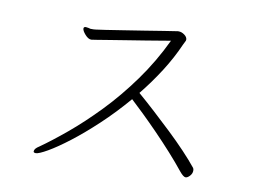

<svg xmlns="http://www.w3.org/2000/svg" viewBox="-71 -753 1143 854"><g transform="rotate(10 500.0 -326.0)"><path d="M671 -648H667Q645 -645 605.5 -638.5Q566 -632 518.5 -624.5Q471 -617 426.5 -610Q382 -603 349.5 -598Q317 -593 307 -592Q302 -591 297 -591Q292 -591 288 -591H282Q278 -592 272 -593.5Q266 -595 261 -595H259Q251 -594 251 -587Q251 -577 265.5 -560.5Q280 -544 294 -544Q295 -544 317.5 -547.5Q340 -551 375.5 -557Q411 -563 452.5 -569.5Q494 -576 533.5 -582.5Q573 -589 602.5 -594Q632 -599 644 -601Q596 -500 532.5 -412Q469 -324 399.5 -252Q330 -180 264.5 -125.5Q199 -71 149 -36Q128 -23 128 -11Q128 -8 129 -7Q132 -4 138 -4Q152 -4 191 -26.5Q230 -49 283.5 -90Q337 -131 398.5 -188.5Q460 -246 519 -315Q542 -294 576 -261Q610 -228 647.5 -189.5Q685 -151 721 -111Q757 -71 785 -36Q803 -14 813 -14Q822 -14 832 -25Q842 -36 842 -49Q842 -57 839 -61Q815 -91 780 -128Q745 -165 704.5 -203.5Q664 -242 623 -279.5Q582 -317 546 -348Q593 -406 632.5 -468Q672 -530 700 -594Q702 -599 704 -602Q706 -605 707 -608Q710 -613 710 -617Q710 -629 697 -638.5Q684 -648 671 -648Z"/></g></svg>

Font: Klee One
Style: Regular
Weight: 400
Designer: Fontworks Inc.
Foundry: Fontworks Inc.
Version: Version 1.100